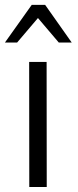

<svg xmlns="http://www.w3.org/2000/svg" viewBox="-48 -749 314 769"><path d="M69.3 0 68.8 -501H138.7L139.2 0ZM-28.3 -578.6 79.1 -729.5H132.8L239.3 -578.6H187.5L104 -676.8L20.5 -578.6Z"/></svg>

Font: Ride Light
Style: Regular
Weight: 300
Version: Version 3.000